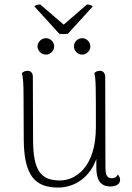

<svg xmlns="http://www.w3.org/2000/svg" viewBox="-20 -833 595 865"><path d="M286 -681 398 -804C393 -810 379 -813 372 -813L267 -722L161 -813C155 -813 137 -810 135 -804L247 -681C259 -679 274 -679 286 -681ZM149 -624C149 -604 167 -587 187 -587C207 -587 224 -604 224 -624C224 -644 207 -661 187 -661C167 -661 149 -644 149 -624ZM313 -624C313 -604 330 -587 350 -587C370 -587 387 -604 387 -624C387 -644 370 -661 350 -661C330 -661 313 -644 313 -624ZM511 -47C504 -32 492 -30 484 -30C463 -30 455 -43 455 -80L454 -486C454 -504 444 -514 430 -514C417 -514 409 -508 405 -504C412 -476 412 -441 412 -260C412 -75 316 -20 251 -20C163 -20 129 -64 129 -206L128 -487C128 -504 119 -514 104 -514C92 -514 84 -509 79 -504C84 -484 86 -450 86 -412L87 -205C88 -44 136 12 242 12C318 12 386 -36 414 -117V-78C414 -22 433 7 477 7C504 7 521 -4 521 -23C521 -30 518 -38 511 -47Z"/></svg>

Font: Arima Koshi ExtraLight
Style: Regular
Weight: 275
Designer: Joana Correia and Natanael Gama
Foundry: NDISCOVER
Version: Version 1.019;PS 001.019;hotconv 1.0.88;makeotf.lib2.5.64775